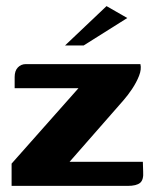

<svg xmlns="http://www.w3.org/2000/svg" viewBox="-20 -609 505 629"><path d="M208 -79H448L449 -47Q451 -20 439 -10Q427 0 398 0H18V-73L237 -320H28V-357Q28 -377 38.5 -388Q49 -399 65 -399H440Q444 -382 435.5 -360.5Q427 -339 413 -318Q399 -297 385 -281ZM193 -460 329 -589 397 -550 254 -460Z"/></svg>

Font: Genos Thin
Style: Bold
Weight: 700
Version: Version 1.010